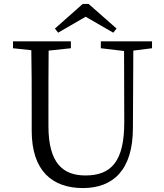

<svg xmlns="http://www.w3.org/2000/svg" viewBox="-20 -939 832 975"><path d="M415 -854 555 -773 572 -794 430 -919H400L259 -794L275 -773ZM752 -729H492V-694L610 -680L611 -318C611 -122 547 -48 414 -48C299 -48 226 -111 226 -299V-391C226 -490 226 -587 227 -682L340 -694V-729H46V-694L139 -684C141 -587 141 -489 141 -391V-275C141 -71 246 16 401 16C553 16 655 -74 655 -290L657 -682L752 -694Z"/></svg>

Font: Source Han Serif K
Style: Regular
Weight: 400
Designer: Ryoko NISHIZUKA 西塚涼子 (kana & ideographs); Frank Grießhammer (Latin, Greek & Cyrillic); Wenlong ZHANG 张文龙 (bopomofo); San
Foundry: Adobe Systems Incorporated
Version: Version 1.001;PS 1.001;hotconv 16.6.54;makeotf.lib2.5.65590